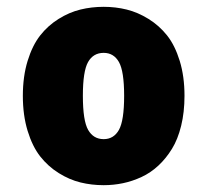

<svg xmlns="http://www.w3.org/2000/svg" viewBox="-20 -532 610 563"><path d="M284 11Q248.5 11 216 3Q183.5 -5 152.2 -24.5Q121 -44 98 -73.2Q75 -102.5 61 -148.2Q47 -194 47 -251Q47 -308 61 -353.5Q75 -399 97.8 -428Q120.5 -457 151.8 -476.5Q183 -496 215.8 -504Q248.5 -512 284 -512Q319 -512 351.5 -504Q384 -496 415.5 -476.5Q447 -457 470 -428Q493 -399 507 -353.5Q521 -308 521 -251Q521 -203 511.2 -163.2Q501.5 -123.5 484.2 -95.5Q467 -67.5 444.5 -46.5Q422 -25.5 395 -13Q368 -0.5 340.5 5.2Q313 11 284 11ZM284 -124Q313.5 -124 328.8 -151.2Q344 -178.5 344 -251Q344 -323 328.8 -350Q313.5 -377 284 -377Q253.5 -377 238.2 -350Q223 -323 223 -251Q223 -178 238.5 -151Q254 -124 284 -124Z"/></svg>

Font: League Mono Narrow ExtraBold
Style: Regular
Weight: 800
Width: 3
Designer: Tyler Finck
Foundry: The League of Moveable Type / Tyler Finck
Version: Version 2.210